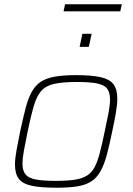

<svg xmlns="http://www.w3.org/2000/svg" viewBox="-20 -869 620 897"><path d="M244 8Q171 8 128.5 -1Q86 -10 68 -33.5Q50 -57 50 -100Q50 -128 57 -166Q64 -204 74 -254Q88 -319 100 -365Q112 -411 129 -441Q146 -471 171.5 -487.5Q197 -504 236.5 -511Q276 -518 335 -518Q408 -518 450 -508.5Q492 -499 510 -475.5Q528 -452 528 -409Q528 -381 521.5 -342.5Q515 -304 504 -254Q491 -189 478.5 -143.5Q466 -98 449 -68Q432 -38 406.5 -21.5Q381 -5 342 1.5Q303 8 244 8ZM240 -24Q294 -24 329.5 -29.5Q365 -35 387 -49Q409 -63 422.5 -89Q436 -115 446.5 -155.5Q457 -196 469 -254Q480 -304 487 -341.5Q494 -379 494 -405Q494 -438 480 -455.5Q466 -473 432 -479.5Q398 -486 339 -486Q272 -486 232.5 -477Q193 -468 172 -443.5Q151 -419 137.5 -373Q124 -327 109 -254Q99 -204 92 -167Q85 -130 85 -104Q85 -72 99 -54.5Q113 -37 147 -30.5Q181 -24 240 -24ZM352 -650 365 -711H408L395 -650ZM277 -816 284 -849H549L542 -816Z"/></svg>

Font: Saira Thin Thin
Style: Italic
Weight: 250
Italic angle: -12°
Version: Version 1.101